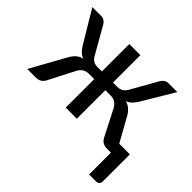

<svg xmlns="http://www.w3.org/2000/svg" viewBox="-153 -668 1021 1021"><g transform="rotate(45 358.0 -157.0)"><path d="M542.5 -454.6Q548.8 -464.8 559.1 -471.2Q569.3 -477.5 581.1 -477.5H648.4L539.6 -295.4Q528.3 -278.3 516.8 -267.1Q505.4 -255.9 489.3 -250Q510.3 -243.7 524.7 -230.7Q539.1 -217.8 550.3 -197.8L624 -64.9H704.1V137.7Q704.1 150.4 697.3 157.2Q690.4 164.1 679.2 164.1H626.5V0H601.1Q578.1 0 565.9 -7.3Q553.7 -14.6 545.4 -28.8L469.2 -177.7Q449.2 -213.9 410.6 -213.9H370.6V0.5H287.1V-213.9H246.6Q228 -213.9 213.1 -204.8Q198.2 -195.8 188.5 -177.2L112.3 -28.8Q104 -14.6 91.8 -7.3Q79.6 0 56.6 0H-2.9L106.9 -197.8Q118.2 -218.3 132.6 -231Q147 -243.7 168.5 -250Q151.9 -255.9 140.4 -267.1Q128.9 -278.3 118.2 -295.4L9.3 -477.5H76.7Q88.4 -477.5 98.6 -470.9Q108.9 -464.4 115.2 -454.1L201.2 -303.2Q209.5 -287.6 221.9 -279.5Q234.4 -271.5 252.4 -271.5H287.1V-477.5H370.6V-271.5H403.8Q439 -271.5 457 -303.2Z"/></g></svg>

Font: Carlito
Style: Regular
Weight: 400
Designer: Lukasz Dziedzic
Foundry: tyPoland Lukasz Dziedzic
Version: Version 1.104